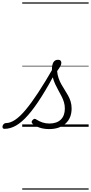

<svg xmlns="http://www.w3.org/2000/svg" viewBox="-184 -1050 754 1590"><path d="M-147 17Q-158 17 -161.5 9.5Q-165 2 -162.5 -7Q-160 -16 -152.5 -23.5Q-145 -31 -133 -31Q-99 -31 -59 -57.5Q-19 -84 28 -140Q75 -196 132.5 -283.5Q190 -371 260 -493L290 -477Q219 -343 159.5 -249Q100 -155 48 -96Q-4 -37 -51.5 -10Q-99 17 -147 17ZM223 19Q179 19 142.5 6.5Q106 -6 86 -25Q78 -32 78 -40Q78 -48 87 -57Q96 -66 103 -66Q110 -66 121 -58Q141 -45 167.5 -36Q194 -27 224 -27Q286 -27 319.5 -59.5Q353 -92 353 -151Q353 -179 345.5 -204Q338 -229 325.5 -253Q313 -277 299.5 -301.5Q286 -326 273.5 -352.5Q261 -379 253.5 -408.5Q246 -438 246 -473Q246 -514 258.5 -534.5Q271 -555 297 -555Q312 -555 318 -547Q324 -539 324 -530Q324 -517 316.5 -502.5Q309 -488 289 -461Q292 -429 301.5 -402Q311 -375 324.5 -351Q338 -327 352.5 -304.5Q367 -282 380 -258.5Q393 -235 401 -209Q409 -183 409 -151Q409 -72 358.5 -26.5Q308 19 223 19ZM0 510H550V520H0ZM0 -20H550V0H0ZM0 -505H550V-500H0ZM0 -1030H550V-1020H0Z"/></svg>

Font: Playwrite CO Guides
Style: Regular
Weight: 400
Designer: Veronika Burian, José Scaglione
Foundry: TypeTogether
Version: Version 1.003